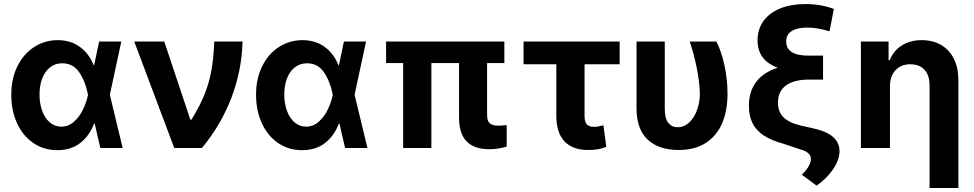

<svg xmlns="http://www.w3.org/2000/svg" viewBox="-20 -737 4848 956"><path d="M36.1 -265.6Q36.1 -344.7 66.4 -406.5Q96.7 -468.3 149.7 -502.7Q202.6 -537.1 267.6 -537.1Q331.1 -537.1 377.4 -503.7Q423.8 -470.2 446.3 -412.1H448.7L473.6 -530.3H584L526.9 -265.1L590.8 0H479.5L451.7 -121.1H448.2Q425.3 -60.5 379.2 -24.7Q333 11.2 264.6 10.7Q198.7 10.7 146.7 -24.4Q94.7 -59.6 65.4 -122.6Q36.1 -185.5 36.1 -265.6ZM285.2 -106.4Q320.3 -106.4 347.9 -130.6Q375.5 -154.8 392.8 -190.7Q410.2 -226.6 418 -263.7L418.5 -265.1L418 -266.6Q405.3 -331.1 374.8 -376.5Q344.2 -421.9 290 -421.9Q255.4 -421.9 229.7 -402.1Q204.1 -382.3 190.4 -347.2Q176.8 -312 176.8 -266.6Q176.8 -220.7 190.4 -184.1Q204.1 -147.5 228.8 -127Q253.4 -106.4 285.2 -106.4Z M648.4 -530.3H797.9L927.7 -141.6H933.6Q976.1 -210.4 999.3 -269.3Q1022.5 -328.1 1033 -388.2Q1043.5 -448.2 1046.9 -530.3H1187.5Q1184.6 -389.2 1133.1 -252.7Q1081.5 -116.2 985.4 0H847.7Z M1254.9 -265.6Q1254.9 -344.7 1285.2 -406.5Q1315.4 -468.3 1368.4 -502.7Q1421.4 -537.1 1486.3 -537.1Q1549.8 -537.1 1596.2 -503.7Q1642.6 -470.2 1665 -412.1H1667.5L1692.4 -530.3H1802.7L1745.6 -265.1L1809.6 0H1698.2L1670.4 -121.1H1667Q1644 -60.5 1597.9 -24.7Q1551.8 11.2 1483.4 10.7Q1417.5 10.7 1365.5 -24.4Q1313.5 -59.6 1284.2 -122.6Q1254.9 -185.5 1254.9 -265.6ZM1503.9 -106.4Q1539.1 -106.4 1566.7 -130.6Q1594.2 -154.8 1611.6 -190.7Q1628.9 -226.6 1636.7 -263.7L1637.2 -265.1L1636.7 -266.6Q1624 -331.1 1593.5 -376.5Q1563 -421.9 1508.8 -421.9Q1474.1 -421.9 1448.5 -402.1Q1422.9 -382.3 1409.2 -347.2Q1395.5 -312 1395.5 -266.6Q1395.5 -220.7 1409.2 -184.1Q1422.9 -147.5 1447.5 -127Q1472.2 -106.4 1503.9 -106.4Z M2491.2 -422.9H2405.3V-165Q2405.3 -134.3 2418.9 -122.8Q2432.6 -111.3 2461.9 -111.3Q2473.6 -111.3 2502.9 -114.3V-6.8Q2459.5 5.9 2416 5.9Q2267.1 5.9 2265.6 -147.5V-422.9H2127.9V0H1987.3V-422.9H1902.3V-530.3H2491.2Z M3065.4 -417H2890.6V-159.2Q2890.6 -129.4 2902.3 -117.4Q2914.1 -105.5 2936.5 -105.5Q2950.7 -105.5 2957.3 -106.9Q2963.9 -108.4 2984.4 -113.3L2999 -5.9Q2977.5 2.9 2956.5 6.3Q2935.5 9.8 2907.2 9.8Q2831.5 9.8 2790.8 -33Q2750 -75.7 2750 -160.2V-417H2586.9V-530.3H3065.4Z M3290 -530.3V-196.3Q3290 -147 3307.6 -125.2Q3325.2 -103.5 3353.5 -103.5Q3386.2 -103.5 3411.4 -127Q3436.5 -150.4 3450.4 -188.5Q3464.4 -226.6 3464.8 -269.5Q3462.9 -331.1 3449 -400.1Q3435.1 -469.2 3414.1 -530.3H3546.9Q3570.8 -484.9 3586.7 -413.6Q3602.5 -342.3 3602.5 -269.5Q3602.5 -188.5 3576.7 -125.7Q3550.8 -63 3496.1 -26.6Q3441.4 9.8 3358.4 9.8Q3260.3 9.8 3204.8 -42Q3149.4 -93.8 3149.4 -198.2V-530.3Z M3999 -599.6Q3948.7 -599.6 3921.6 -582Q3894.5 -564.5 3894.5 -531.2Q3894.5 -460 4004.9 -460H4078.1V-340.8H4008.8Q3933.1 -340.8 3893.3 -311.5Q3853.5 -282.2 3853.5 -225.6Q3853.5 -180.7 3881.3 -152.8Q3909.2 -125 3969.7 -111.3L4026.4 -98.6Q4095.7 -83.5 4127.9 -54.9Q4160.2 -26.4 4160.2 16.6Q4159.7 59.6 4127.9 106Q4096.2 152.3 4045.9 187.5L3972.7 132.8Q3995.6 110.8 4006.6 90.3Q4017.6 69.8 4017.6 54.7Q4017.6 37.6 4004.6 25.9Q3991.7 14.2 3964.8 6.8L3879.9 -21.5Q3819.3 -38.1 3782 -63Q3744.6 -87.9 3726.8 -123.8Q3709 -159.7 3709 -210Q3709 -281.7 3745.1 -329.3Q3781.2 -377 3852.5 -399.9Q3752 -436.5 3752 -536.1Q3752 -591.3 3781.2 -632.1Q3810.5 -672.9 3864.5 -694.8Q3918.5 -716.8 3991.2 -716.8Q4067.4 -716.8 4131.8 -692.4L4110.4 -581.1Q4076.2 -591.3 4050.5 -595.5Q4024.9 -599.6 3999 -599.6Z M4411.1 0H4266.6V-530.3H4404.3V-437.5H4410.2Q4428.7 -484.4 4470.2 -510.7Q4511.7 -537.1 4569.3 -537.1Q4624.5 -537.1 4665.8 -513.2Q4707 -489.3 4729.5 -444.3Q4752 -399.4 4752 -337.9V199.2H4608.4V-312.5Q4608.4 -361.8 4583.3 -389.4Q4558.1 -417 4512.7 -417Q4467.3 -417 4439.2 -387.7Q4411.1 -358.4 4411.1 -306.6Z"/></svg>

Font: WEMIX Pretendard
Style: Bold
Weight: 700
Designer: Base glyphs from Inter by Rasmus Andersson; Hangeul glyphs from Noto Sans CJK(Source Han Sans) by Jang Soo-young and Kan
Foundry: Kil Hyung-jin
Version: Version 1.000